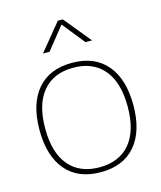

<svg xmlns="http://www.w3.org/2000/svg" viewBox="-112 -818 764 909"><g transform="rotate(-15 270.0 -363.0)"><path d="M440.4 -60.3Q380.9 9.8 270 9.8Q159.2 9.8 99.6 -60.3Q40 -130.4 40 -257.8Q40 -385.3 99.6 -455.6Q159.2 -525.9 270 -525.9Q380.9 -525.9 440.4 -455.6Q500 -385.3 500 -257.8Q500 -130.4 440.4 -60.3ZM120.6 -76.7Q173.3 -14.2 270 -14.2Q366.7 -14.2 419.4 -76.7Q472.2 -139.2 472.2 -257.8Q472.2 -376.5 419.4 -439.2Q366.7 -502 270 -502Q173.3 -502 120.6 -439.2Q67.9 -376.5 67.9 -257.8Q67.9 -139.2 120.6 -76.7ZM390.1 -604H357.9L270 -713.9L182.1 -604H149.9L257.8 -735.8H282.2Z"/></g></svg>

Font: Creato Display Thin
Style: Regular
Weight: 265
Version: Version 1.000